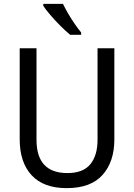

<svg xmlns="http://www.w3.org/2000/svg" viewBox="-20 -1057 694 994"><path d="M572 -335Q572 -220 511 -151.5Q450 -83 325 -83Q206 -83 144 -149.5Q82 -216 82 -336V-807H169V-333Q169 -161 329 -161Q410 -161 447.5 -206.5Q485 -252 485 -334V-807H572ZM306 -1037Q317 -1014 333 -986.5Q349 -959 367 -933Q385 -907 400 -889V-877H343Q321 -895 293 -923Q265 -951 240.5 -979.5Q216 -1008 204 -1027V-1037Z"/></svg>

Font: Noto Sans Telugu UI SemiCondensed
Style: Regular
Weight: 400
Width: 4
Designer: Jelle Bosma - Monotype Design Team
Foundry: Monotype Imaging Inc.
Version: Version 2.005; ttfautohint (v1.8.4.7-5d5b)